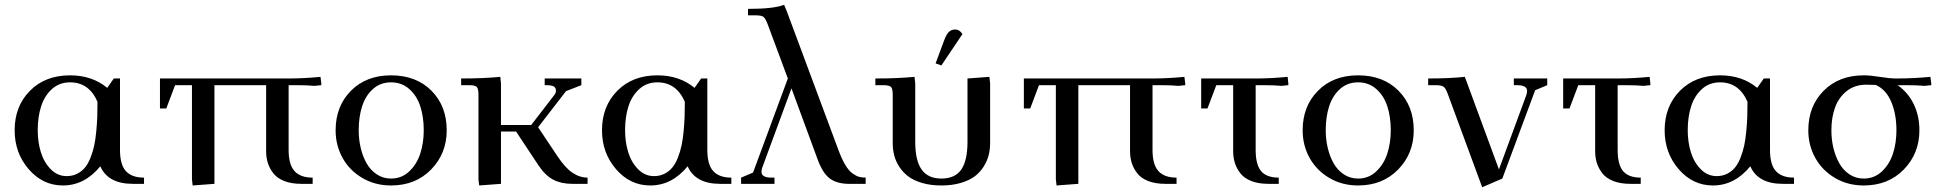

<svg xmlns="http://www.w3.org/2000/svg" viewBox="-20 -766 8085 800"><path d="M41 -223.1Q41 -323.2 104.7 -387.7Q168.5 -452.1 272 -452.1Q363.8 -452.1 426.8 -399.9L454.1 -439H480V-141.1Q480 -80.1 504.6 -53Q529.3 -25.9 580.1 -25.9V0H533.2Q430.2 0 397.9 -73.2Q332.5 6.8 242.2 6.8Q158.2 6.8 99.6 -61Q41 -128.9 41 -223.1ZM137.2 -223.1Q137.2 -174.8 150.1 -132.3Q163.1 -89.8 191.4 -61Q219.7 -32.2 257.8 -32.2Q282.2 -32.2 301.8 -42.2Q321.3 -52.2 334.5 -68.4Q347.7 -84.5 357.4 -109.6Q367.2 -134.8 372.6 -159.9Q377.9 -185.1 381.1 -218.5Q384.3 -252 385.3 -279.5Q386.2 -307.1 386.2 -341.8Q351.1 -422.9 272 -422.9Q227.5 -422.9 196.5 -395Q165.5 -367.2 151.4 -323Q137.2 -278.8 137.2 -223.1Z M646.5 -314V-439H1182.6Q1245.1 -439 1315.4 -445.8L1318.8 -418V-411.1L1290.5 -408.2Q1260.7 -411.1 1213.9 -411.1H1182.6V-141.1Q1182.6 -80.1 1207.3 -53Q1231.9 -25.9 1282.7 -25.9V0H1235.8Q1194.3 0 1164.6 -11.7Q1134.8 -23.4 1118.9 -43.9Q1103 -64.5 1095.9 -87.2Q1088.9 -109.9 1088.9 -136.2V-411.1H873.5V0L782.7 6.8L779.8 -19V-411.1H709.5L672.9 -314Z M1378.4 -223.1Q1378.4 -323.2 1442.1 -387.7Q1505.9 -452.1 1609.4 -452.1Q1713.9 -452.1 1777.6 -388.2Q1841.3 -324.2 1841.3 -223.1Q1841.3 -126.5 1776.4 -59.8Q1711.4 6.8 1609.4 6.8Q1542.5 6.8 1489.3 -24.7Q1436 -56.2 1407.2 -108.4Q1378.4 -160.6 1378.4 -223.1ZM1474.6 -223.1Q1474.6 -185.1 1482.9 -149.9Q1491.2 -114.7 1507.3 -85.9Q1523.4 -57.1 1549.8 -39.6Q1576.2 -22 1609.4 -22Q1653.8 -22 1685.5 -52.2Q1717.3 -82.5 1731.4 -127Q1745.6 -171.4 1745.6 -223.1Q1745.6 -278.8 1731.2 -323Q1716.8 -367.2 1685.3 -395Q1653.8 -422.9 1609.4 -422.9Q1564.9 -422.9 1533.9 -395Q1502.9 -367.2 1488.8 -323Q1474.6 -278.8 1474.6 -223.1Z M1901.4 -411.1V-439Q1994.6 -439 2064.5 -445.8L2067.4 -418V-245.1H2193.4L2289.6 -370.1Q2296.4 -378.4 2296.4 -388.2Q2296.4 -400.9 2286.9 -406Q2277.3 -411.1 2257.3 -411.1H2249.5V-439H2402.3V-411.1L2338.4 -386.2L2222.2 -235.8L2301.3 -117.2Q2334.5 -66.9 2365 -46.4Q2395.5 -25.9 2428.2 -25.9V0H2364.3Q2318.4 0 2285.2 -17.3Q2252 -34.7 2223.6 -77.1L2130.4 -217.8H2067.4V0L1976.6 6.8L1973.6 -19V-371.1Q1973.6 -396 1966.6 -403.6Q1959.5 -411.1 1934.6 -411.1Z M2488.3 -223.1Q2488.3 -323.2 2552 -387.7Q2615.7 -452.1 2719.2 -452.1Q2811 -452.1 2874 -399.9L2901.4 -439H2927.2V-141.1Q2927.2 -80.1 2951.9 -53Q2976.6 -25.9 3027.3 -25.9V0H2980.5Q2877.4 0 2845.2 -73.2Q2779.8 6.8 2689.5 6.8Q2605.5 6.8 2546.9 -61Q2488.3 -128.9 2488.3 -223.1ZM2584.5 -223.1Q2584.5 -174.8 2597.4 -132.3Q2610.4 -89.8 2638.7 -61Q2667 -32.2 2705.1 -32.2Q2729.5 -32.2 2749 -42.2Q2768.6 -52.2 2781.7 -68.4Q2794.9 -84.5 2804.7 -109.6Q2814.5 -134.8 2819.8 -159.9Q2825.2 -185.1 2828.4 -218.5Q2831.5 -252 2832.5 -279.5Q2833.5 -307.1 2833.5 -341.8Q2798.3 -422.9 2719.2 -422.9Q2674.8 -422.9 2643.8 -395Q2612.8 -367.2 2598.6 -323Q2584.5 -278.8 2584.5 -223.1Z M3067.9 0V-25.9L3117.7 -46.9L3262.7 -439L3179.7 -662.1Q3170.4 -687 3162.4 -694.6Q3154.3 -702.1 3129.9 -702.1H3096.7V-729Q3205.1 -729 3247.1 -746.1L3258.8 -717.8L3474.1 -139.2Q3487.8 -102.5 3502.2 -78.6Q3516.6 -54.7 3531.5 -43.9Q3546.4 -33.2 3558.6 -29.5Q3570.8 -25.9 3586.9 -25.9V0H3517.1Q3468.3 0 3438.2 -21.7Q3408.2 -43.5 3386.7 -102.1L3277.8 -397.9L3155.8 -66.9Q3152.8 -58.1 3152.8 -49.8Q3152.8 -25.9 3194.8 -25.9H3207V0Z M3627.4 -411.1V-439Q3720.7 -439 3790.5 -445.8L3793.5 -418V-174.8Q3793.5 -97.2 3820.1 -59.6Q3846.7 -22 3902.3 -22Q3959 -22 3985.1 -59.3Q4011.2 -96.7 4011.2 -174.8V-439L4102.5 -445.8L4105.5 -418V-169.9Q4105.5 -143.6 4099.4 -119.4Q4093.3 -95.2 4078.6 -71.8Q4064 -48.3 4041.3 -31.2Q4018.6 -14.2 3982.9 -3.7Q3947.3 6.8 3902.3 6.8Q3857.4 6.8 3822 -3.7Q3786.6 -14.2 3764.2 -31.2Q3741.7 -48.3 3726.8 -71.5Q3711.9 -94.7 3705.8 -119.1Q3699.7 -143.6 3699.7 -169.9V-371.1Q3699.7 -396 3692.6 -403.6Q3685.5 -411.1 3660.6 -411.1ZM3878.4 -502 3912.6 -594.2Q3922.4 -621.6 3932.9 -632.3Q3943.4 -643.1 3960.4 -643.1Q3978 -643.1 3990.2 -624L3902.3 -493.2Z M4246.1 -314V-439H4782.2Q4844.7 -439 4915 -445.8L4918.5 -418V-411.1L4890.1 -408.2Q4860.4 -411.1 4813.5 -411.1H4782.2V-141.1Q4782.2 -80.1 4806.9 -53Q4831.5 -25.9 4882.3 -25.9V0H4835.4Q4793.9 0 4764.2 -11.7Q4734.4 -23.4 4718.5 -43.9Q4702.6 -64.5 4695.6 -87.2Q4688.5 -109.9 4688.5 -136.2V-411.1H4473.1V0L4382.3 6.8L4379.4 -19V-411.1H4309.1L4272.5 -314Z M4984.9 -314V-439H5211.9Q5274.9 -439 5345.2 -445.8L5348.1 -418V-411.1L5319.8 -408.2Q5290 -411.1 5243.2 -411.1H5211.9V-141.1Q5211.9 -79.6 5234.9 -52.7Q5257.8 -25.9 5308.1 -25.9V0H5265.1Q5223.6 0 5193.8 -11.7Q5164.1 -23.4 5148.2 -43.9Q5132.3 -64.5 5125.2 -87.2Q5118.2 -109.9 5118.2 -136.2V-411.1H5047.9L5011.2 -314Z M5407.7 -223.1Q5407.7 -323.2 5471.4 -387.7Q5535.2 -452.1 5638.7 -452.1Q5743.2 -452.1 5806.9 -388.2Q5870.6 -324.2 5870.6 -223.1Q5870.6 -126.5 5805.7 -59.8Q5740.7 6.8 5638.7 6.8Q5571.8 6.8 5518.6 -24.7Q5465.3 -56.2 5436.5 -108.4Q5407.7 -160.6 5407.7 -223.1ZM5503.9 -223.1Q5503.9 -185.1 5512.2 -149.9Q5520.5 -114.7 5536.6 -85.9Q5552.7 -57.1 5579.1 -39.6Q5605.5 -22 5638.7 -22Q5683.1 -22 5714.8 -52.2Q5746.6 -82.5 5760.7 -127Q5774.9 -171.4 5774.9 -223.1Q5774.9 -278.8 5760.5 -323Q5746.1 -367.2 5714.6 -395Q5683.1 -422.9 5638.7 -422.9Q5594.2 -422.9 5563.2 -395Q5532.2 -367.2 5518.1 -323Q5503.9 -278.8 5503.9 -223.1Z M5930.7 -411.1V-439Q6018.6 -439 6083.5 -445.8L6225.6 -60.1L6339.8 -370.1Q6342.8 -378.9 6342.8 -387.2Q6342.8 -411.1 6300.8 -411.1H6287.6V-439H6426.8V-411.1L6376.5 -390.1L6239.7 -22L6155.8 14.2L6013.7 -371.1Q6004.9 -396 5996.6 -403.3Q5988.3 -410.6 5964.8 -411.1Z M6493.2 -314V-439H6720.2Q6783.2 -439 6853.5 -445.8L6856.4 -418V-411.1L6828.1 -408.2Q6798.3 -411.1 6751.5 -411.1H6720.2V-141.1Q6720.2 -79.6 6743.2 -52.7Q6766.1 -25.9 6816.4 -25.9V0H6773.4Q6731.9 0 6702.1 -11.7Q6672.4 -23.4 6656.5 -43.9Q6640.6 -64.5 6633.5 -87.2Q6626.5 -109.9 6626.5 -136.2V-411.1H6556.2L6519.5 -314Z M6916 -223.1Q6916 -323.2 6979.7 -387.7Q7043.5 -452.1 7147 -452.1Q7238.8 -452.1 7301.8 -399.9L7329.1 -439H7355V-141.1Q7355 -80.1 7379.6 -53Q7404.3 -25.9 7455.1 -25.9V0H7408.2Q7305.2 0 7272.9 -73.2Q7207.5 6.8 7117.2 6.8Q7033.2 6.8 6974.6 -61Q6916 -128.9 6916 -223.1ZM7012.2 -223.1Q7012.2 -174.8 7025.1 -132.3Q7038.1 -89.8 7066.4 -61Q7094.7 -32.2 7132.8 -32.2Q7157.2 -32.2 7176.8 -42.2Q7196.3 -52.2 7209.5 -68.4Q7222.7 -84.5 7232.4 -109.6Q7242.2 -134.8 7247.6 -159.9Q7252.9 -185.1 7256.1 -218.5Q7259.3 -252 7260.3 -279.5Q7261.2 -307.1 7261.2 -341.8Q7226.1 -422.9 7147 -422.9Q7102.5 -422.9 7071.5 -395Q7040.5 -367.2 7026.4 -323Q7012.2 -278.8 7012.2 -223.1Z M7514.6 -223.1Q7514.6 -323.2 7578.4 -387.7Q7642.1 -452.1 7745.6 -452.1Q7772.5 -452.1 7813.5 -445.6Q7854.5 -439 7880.9 -439Q7953.1 -439 8023.4 -445.8L8026.9 -418V-411.1L7998.5 -408.2Q7968.8 -411.1 7921.9 -411.1H7886.7Q7930.2 -380.9 7953.9 -332Q7977.5 -283.2 7977.5 -223.1Q7977.5 -126.5 7912.6 -59.8Q7847.7 6.8 7745.6 6.8Q7678.7 6.8 7625.5 -24.7Q7572.3 -56.2 7543.5 -108.4Q7514.6 -160.6 7514.6 -223.1ZM7610.8 -223.1Q7610.8 -185.1 7619.1 -149.9Q7627.4 -114.7 7643.6 -85.9Q7659.7 -57.1 7686 -39.6Q7712.4 -22 7745.6 -22Q7790 -22 7821.8 -52.2Q7853.5 -82.5 7867.7 -127Q7881.8 -171.4 7881.8 -223.1Q7881.8 -291 7859.9 -342.3Q7837.9 -393.6 7795.4 -412.1Q7780.3 -413.1 7755.9 -413.1Q7708 -413.1 7674.6 -386.5Q7641.1 -359.9 7626 -317.9Q7610.8 -275.9 7610.8 -223.1Z"/></svg>

Font: Dihjauti S
Style: Bold
Weight: 700
Designer: T. Christopher White
Version: Version 3.0.0